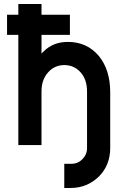

<svg xmlns="http://www.w3.org/2000/svg" viewBox="-20 -720 617 953"><path d="M15 -547H71V0H186V-266Q186 -325 219 -361Q235 -379 255 -388Q275 -397 299 -397Q348 -397 380 -361Q412 -325 412 -266V0V15Q412 47 389 70Q367 93 334 93H299V213H331Q413 213 472 155Q527 99 527 15V0V-262Q527 -374 470 -443Q411 -512 317 -512Q243 -512 196 -464Q194 -462 191 -459.5Q188 -457 186 -454V-547H327V-647H186V-700H71V-647H15Z"/></svg>

Font: Unageo
Style: SemiBold
Weight: 600
Designer: Richard Sepsi
Foundry: Richard Sepsi
Version: Version 2.000